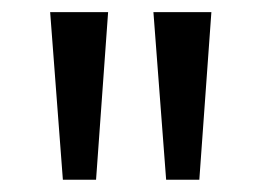

<svg xmlns="http://www.w3.org/2000/svg" viewBox="-20 -725 431 317"><path d="M83.8 -428.3 62.8 -705H158.5L138.6 -428.3ZM254.3 -428.3 233.3 -705H329L309.1 -428.3Z"/></svg>

Font: Nunito Sans 12pt ExtraLight
Style: Regular
Weight: 200
Designer: Vernon Adams
Foundry: Vernon Adams
Version: Version 3.101;gftools[0.9.27]